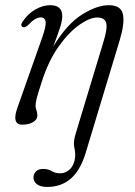

<svg xmlns="http://www.w3.org/2000/svg" viewBox="-20 -472 520 740"><path d="M309.5 119.5Q289 185.5 252.2 217Q215.5 248.5 162 248.5Q135.5 248.5 122.2 238Q109 227.5 109 212Q109 198.5 118.5 188.8Q128 179 146 179Q165.5 179 179.5 187.5Q193.5 196 212 196Q233 196 249.5 180.2Q266 164.5 269.5 134.5Q271 115.5 266.2 95.2Q261.5 75 272 42L378.5 -310Q395 -363 389.2 -383.8Q383.5 -404.5 354.5 -404.5Q326 -404.5 285.8 -376.2Q245.5 -348 206.2 -293Q167 -238 141 -157Q125.5 -109.5 121.2 -92Q117 -74.5 117 -65Q117 -56.5 120.5 -47Q124 -37.5 124 -26Q123.5 -11 107.2 -1.2Q91 8.5 66 8.5Q22 8.5 49.5 -63.5L142.5 -327Q158.5 -372.5 155.8 -388.8Q153 -405 136.5 -405Q127 -405 115.2 -398.2Q103.5 -391.5 87.5 -374.5Q75 -364.5 68 -367.5Q56.5 -373 67.5 -389Q87 -418.5 116 -435.2Q145 -452 173.5 -452Q220 -452 220 -410Q220 -391.5 210.5 -362.8Q201 -334 185 -292.5Q238.5 -380 296.2 -416Q354 -452 399 -452Q446.5 -452 453.8 -416.8Q461 -381.5 441.5 -317.5Z"/></svg>

Font: Fraunces 72pt S050 Light
Style: Italic
Weight: 300
Italic angle: -16°
Version: Version 1.000; ttfautohint (v1.8.3)